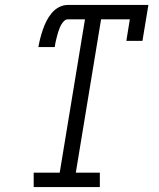

<svg xmlns="http://www.w3.org/2000/svg" viewBox="-20 -755 640 775"><path d="M116 0V-58H221L323 -677H254Q246 -677 239.5 -671Q233 -665 228.5 -657.5Q224 -650 221 -642.5Q218 -635 215.5 -627.5Q213 -620 211 -612Q209 -604 207 -596.5Q205 -589 203.5 -581Q202 -573 201 -565H135Q138 -583 142.5 -600.5Q147 -618 153 -635.5Q159 -653 167.5 -670Q176 -687 188.5 -702Q201 -717 218 -726Q235 -735 254 -735H579L555 -590H490L504 -677H388L286 -58H383V0Z"/></svg>

Font: Iosevka Slab Light Extended
Style: Italic
Weight: 300
Width: 7
Italic angle: -9°
Monospace: yes
Designer: Belleve Invis
Foundry: Belleve Invis
Version: Version 11.1.0; ttfautohint (v1.8.3)